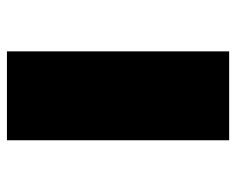

<svg xmlns="http://www.w3.org/2000/svg" viewBox="-82 -582 665 540"><g transform="rotate(-90 250.0 -312.5)"><path d="M125 0V-625H375V0Z"/></g></svg>

Font: Silkscreen
Style: Bold
Weight: 700
Designer: Jason Kottke
Foundry: Jason Kottke
Version: Version 1.001; ttfautohint (v1.8.4.7-5d5b)